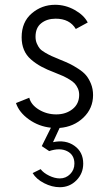

<svg xmlns="http://www.w3.org/2000/svg" viewBox="-20 -530 457 810"><path d="M372.6 -128.9Q372.6 -72.8 332 -33.9Q291.5 4.9 231.4 9.8L203.6 69.8Q256.8 58.6 293.9 85Q331.1 111.3 331.1 160.2Q331.1 201.7 302.5 230.7Q273.9 259.8 232.4 259.8Q199.2 259.8 166 242.7Q132.8 225.6 117.7 200.2L151.4 183.6Q163.6 199.7 187.3 211.2Q210.9 222.7 232.4 222.7Q257.8 222.7 275.9 204.6Q293.9 186.5 293.9 160.2Q293.9 123 263.2 107.7Q232.4 92.3 187.5 107.4L156.2 86.4L194.8 8.8Q143.6 3.4 102.1 -26.1Q60.5 -55.7 47.4 -95.2L103.5 -117.7Q110.8 -87.9 144 -67.6Q177.2 -47.4 217.3 -47.4Q257.8 -47.4 285.9 -69.6Q314 -91.8 314 -129.9Q314 -144.5 308.6 -156.7Q303.2 -168.9 295.4 -177.5Q287.6 -186 272.9 -194.8Q258.3 -203.6 245.4 -209.5Q232.4 -215.3 211.4 -223.6Q177.7 -236.3 154.3 -249Q130.9 -261.7 110.8 -279.1Q90.8 -296.4 81.1 -319.8Q71.3 -343.3 71.3 -372.6Q71.3 -437 113.8 -473.4Q156.2 -509.8 212.4 -509.8Q256.3 -509.8 295.4 -487.8Q334.5 -465.8 350.1 -435.1L299.8 -407.7Q273.9 -451.2 214.8 -451.2Q178.2 -451.2 154.1 -432.1Q129.9 -413.1 129.9 -375Q129.9 -359.4 135.3 -346.7Q140.6 -334 147.7 -325.4Q154.8 -316.9 170.4 -307.9Q186 -298.8 197.8 -293.5Q209.5 -288.1 232.4 -278.8Q257.8 -268.6 273.2 -261.2Q288.6 -253.9 309.8 -240.2Q331.1 -226.6 343 -212.4Q355 -198.2 363.8 -176.5Q372.6 -154.8 372.6 -128.9Z"/></svg>

Font: Now Alt Light
Style: Regular
Weight: 300
Designer: Alfredo Marco Pradil
Foundry: Alfredo Marco Pradil
Version: Version 1.002;PS 001.002;hotconv 1.0.88;makeotf.lib2.5.64775